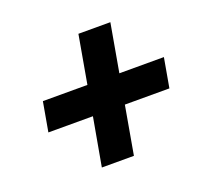

<svg xmlns="http://www.w3.org/2000/svg" viewBox="-95 -711 775 728"><g transform="rotate(-20 293.0 -346.5)"><path d="M198.7 -92.8H328.1L362.3 -287.1H542L563 -405.8H383.3L417.5 -599.6H288.6L254.4 -405.8H74.7L53.7 -287.1H233.4Z"/></g></svg>

Font: Cascadia Code NF
Style: Bold Italic
Weight: 700
Italic angle: -10°
Monospace: yes
Designer: Aaron Bell
Foundry: Saja Typeworks
Version: Version 2404.023